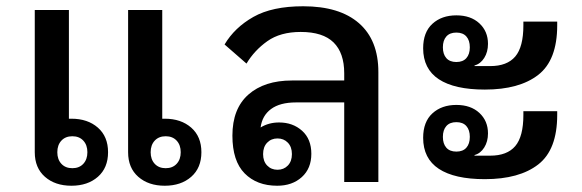

<svg xmlns="http://www.w3.org/2000/svg" viewBox="-20 -581 1857 613"><path d="M208 12Q156 12 123.5 -16.5Q91 -45 91 -95V-549H200V-202H208Q260 -202 292.5 -173.5Q325 -145 325 -95Q325 -45 292.5 -16.5Q260 12 208 12ZM211 -44Q233 -44 246 -58Q259 -72 259 -95Q259 -118 246 -132Q233 -146 211 -146Q189 -146 176 -132Q163 -118 163 -95Q163 -72 176 -58Q189 -44 211 -44ZM506 12Q454 12 421.5 -16.5Q389 -45 389 -95V-549H498V-202H506Q558 -202 590.5 -173.5Q623 -145 623 -95Q623 -45 590.5 -16.5Q558 12 506 12ZM509 -44Q531 -44 544 -58Q557 -72 557 -95Q557 -118 544 -132Q531 -146 509 -146Q487 -146 474 -132Q461 -118 461 -95Q461 -72 474 -58Q487 -44 509 -44Z M865 12Q800 12 761 -27.5Q722 -67 722 -148Q722 -234 773 -279Q824 -324 912 -324H1079V-347Q1079 -412 1045 -445.5Q1011 -479 940 -479Q875 -479 833.5 -449.5Q792 -420 767 -378L697 -439Q729 -493 789 -527Q849 -561 948 -561Q1064 -561 1126 -507Q1188 -453 1188 -351V0H1079V-254H925Q874 -254 845.5 -233Q817 -212 812 -174Q838 -190 871 -190Q915 -190 944.5 -163.5Q974 -137 974 -90Q974 -43 943.5 -15.5Q913 12 865 12ZM866 -39Q886 -39 899 -52.5Q912 -66 912 -89Q912 -112 899 -125.5Q886 -139 866 -139Q846 -139 833 -125.5Q820 -112 820 -89Q820 -66 833 -52.5Q846 -39 866 -39Z M1528 -295Q1431 -295 1381 -328Q1331 -361 1331 -427Q1331 -478 1360.5 -505Q1390 -532 1437 -532Q1483 -532 1510.5 -506.5Q1538 -481 1538 -441Q1538 -415 1526 -396Q1514 -377 1495 -372V-370H1545Q1599 -370 1625 -400.5Q1651 -431 1651 -500V-512H1759V-500Q1759 -389 1698.5 -342Q1638 -295 1528 -295ZM1528 -9Q1431 -9 1381 -42Q1331 -75 1331 -141Q1331 -192 1360.5 -219Q1390 -246 1437 -246Q1483 -246 1510.5 -220.5Q1538 -195 1538 -155Q1538 -129 1526 -110Q1514 -91 1495 -86V-84H1545Q1599 -84 1625 -114.5Q1651 -145 1651 -214V-226H1759V-214Q1759 -103 1698.5 -56Q1638 -9 1528 -9ZM1437 -383Q1458 -383 1469 -395.5Q1480 -408 1480 -430Q1480 -452 1469 -464.5Q1458 -477 1437 -477Q1416 -477 1405 -464.5Q1394 -452 1394 -430Q1394 -408 1405 -395.5Q1416 -383 1437 -383ZM1437 -97Q1458 -97 1469 -109.5Q1480 -122 1480 -144Q1480 -166 1469 -178.5Q1458 -191 1437 -191Q1416 -191 1405 -178.5Q1394 -166 1394 -144Q1394 -122 1405 -109.5Q1416 -97 1437 -97Z"/></svg>

Font: IBM Plex Sans Thai Looped Medium
Style: Regular
Weight: 500
Designer: Mike Abbink, Paul van der Laan, Pieter van Rosmalen, Ben Mitchell, Mark Frömberg
Foundry: Bold Monday
Version: Version 1.1